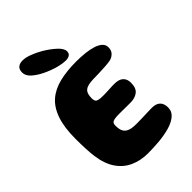

<svg xmlns="http://www.w3.org/2000/svg" viewBox="-251 -952 1082 1082"><g transform="rotate(-45 290.0 -411.0)"><path d="M269.5 25Q210.5 25 163 3.5Q115.5 -18 84.8 -63.2Q54 -108.5 44.5 -180Q42.5 -195.5 41.2 -211.8Q40 -228 39.2 -245.8Q38.5 -263.5 38 -281.8Q37.5 -300 37.5 -320Q37.5 -411 57.8 -470.8Q78 -530.5 117.2 -564.8Q156.5 -599 214.5 -613.2Q272.5 -627.5 347.5 -627.5Q385.5 -627.5 419.5 -623.8Q453.5 -620 479.2 -611.5Q505 -603 519.5 -589.2Q534 -575.5 534 -555.5Q534 -532 521 -517.8Q508 -503.5 488.5 -498Q472.5 -494.5 448.2 -492.8Q424 -491 397.5 -490.2Q371 -489.5 348 -489Q323 -488.5 306.8 -484.5Q290.5 -480.5 281 -472.2Q271.5 -464 267.5 -450.5Q263.5 -437 263.5 -418.5Q263.5 -406.5 267.2 -398.5Q271 -390.5 282.5 -387Q294 -383.5 317 -383.5Q328.5 -383.5 340.5 -383.8Q352.5 -384 364.8 -384.8Q377 -385.5 388.8 -386Q400.5 -386.5 411 -386.5Q447.5 -386.5 465 -370.2Q482.5 -354 482.5 -325Q482.5 -281 459.2 -264Q436 -247 403 -247Q390.5 -247 378 -247Q365.5 -247 353.5 -247.2Q341.5 -247.5 330.5 -247.5Q319.5 -247.5 311 -247.5Q285.5 -247.5 272 -244.5Q258.5 -241.5 253.8 -234.8Q249 -228 249 -216Q249 -200.5 251.5 -187.8Q254 -175 260 -166Q266 -157 276.2 -150.8Q286.5 -144.5 301.8 -141.5Q317 -138.5 339 -138.5Q362 -138.5 386 -139.2Q410 -140 431 -140.8Q452 -141.5 465.5 -141.5Q499 -141.5 515.5 -125Q532 -108.5 532 -78Q532 -46 507.2 -25.5Q482.5 -5 442.8 6Q403 17 357 21Q311 25 269.5 25ZM313 -672.5Q284 -672.5 246.2 -683.2Q208.5 -694 174 -711Q137 -729 113 -751Q89 -773 89 -798.5Q89 -823.5 102.5 -834.5Q116 -845.5 139.5 -845.5Q162 -845.5 192.8 -834Q223.5 -822.5 253 -805.5Q294.5 -781 323.8 -754Q353 -727 353 -705Q353 -687.5 341.5 -680Q330 -672.5 313 -672.5Z"/></g></svg>

Font: Gluten
Style: Bold
Weight: 700
Designer: Tyler Finck
Foundry: Etcetera Type Company
Version: Version 1.204